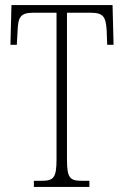

<svg xmlns="http://www.w3.org/2000/svg" viewBox="-20 -734 488 754"><path d="M113 0H331V-24H302C254 -24 243 -35 243 -109V-684H337C388 -684 396 -665 399 -612L401 -558H426L422 -714H25L21 -558H46L49 -612C51 -665 59 -684 110 -684H202V-108C202 -35 190 -24 143 -24H113Z"/></svg>

Font: Noto Serif Tamil ExtraCondensed ExtraLight
Style: Regular
Weight: 200
Width: 2
Designer: Indian Type Foundry, Tom Grace, and the Monotype Design Team
Foundry: Monotype Imaging Inc.
Version: Version 2.004